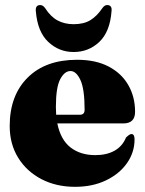

<svg xmlns="http://www.w3.org/2000/svg" viewBox="-20 -710 562 742"><path d="M502 -278Q502 -233 456.5 -233H201.5Q214.5 -169.5 252.8 -140Q291 -110.5 348.5 -110.5Q392 -110.5 422.5 -127.5Q453 -144.5 467 -178.5Q480.5 -192 488 -192Q500 -192 500 -171.5Q500 -121 470.5 -79.2Q441 -37.5 389.2 -12.8Q337.5 12 270 12Q197.5 12 140.5 -17.5Q83.5 -47 50.5 -100Q17.5 -153 17.5 -223Q17.5 -341 86.8 -410Q156 -479 278 -479Q350 -479 400 -452.8Q450 -426.5 476 -381Q502 -335.5 502 -278ZM196 -296.5Q196 -281 197 -266.5H288.5Q307 -266.5 307 -285.5Q307 -366 290.8 -400.8Q274.5 -435.5 252.5 -435.5Q229.5 -435.5 212.8 -404Q196 -372.5 196 -296.5ZM264.5 -616.5Q304 -616.5 329.5 -632.2Q355 -648 375.5 -678.5Q384 -690.5 394 -690.5Q414 -690.5 411 -666.5Q405 -587 363.8 -548Q322.5 -509 264.5 -509Q208 -509 166.5 -548Q125 -587 118.5 -666.5Q116 -690.5 135.5 -690.5Q146 -690.5 154.5 -678.5Q175.5 -645.5 202.5 -631Q229.5 -616.5 264.5 -616.5Z"/></svg>

Font: Fraunces 72pt S000 Black
Style: Regular
Weight: 900
Version: Version 1.000; ttfautohint (v1.8.3)